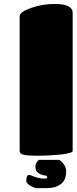

<svg xmlns="http://www.w3.org/2000/svg" viewBox="-20 -800 390 978"><path d="M350.1 -734.9V-30.8Q350.1 -20.5 293 -13.2Q231 -6.8 174.8 -6.8Q117.2 -6.8 98.6 -12Q80.1 -17.1 80.1 -30.8V-716.8Q80.1 -738.8 136.2 -758.8Q192.9 -779.8 257.8 -779.8Q350.1 -779.8 350.1 -734.9ZM167 73.2Q160.2 62.5 160.2 49.8Q161.1 27.3 178.2 14.2H279.8Q288.1 16.1 300.8 31.2Q313.5 46.4 316.9 65.9Q317.4 98.1 308.6 115.2Q299.8 132.3 283.2 142.1Q260.7 158.2 217.8 158.2H161.1Q113.8 141.1 113.8 120.1Q113.8 90.8 128.9 90.8Q131.8 90.3 142.8 95.2Q153.8 100.1 170.9 105Q188 109.9 204.1 109.9Q213.9 109.9 221.2 106.9L217.8 95.2Q183.1 92.3 167 73.2Z"/></svg>

Font: GGS TheRock Black
Style: Regular
Weight: 900
Designer: Rodrigo Fuenzalida (2012); Goodgame Studios (2014)
Foundry: Rodrigo Fuenzalida,2012;  GGS,2014
Version: Version 1.002 | FøM Mod